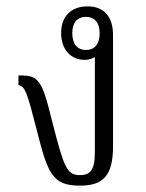

<svg xmlns="http://www.w3.org/2000/svg" viewBox="-20 -573 459 603"><path d="M231 10C304 10 335 -21 335 -114V-463C335 -519 308 -553 255 -553C202 -553 172 -520 172 -470C172 -417 202 -385 247 -385C259 -385 270 -389 278 -394V-96C278 -38 263 -23 231 -23C190 -23 181 -47 145 -187C127 -260 117 -295 103 -313C90 -332 73 -336 45 -336H38V-306C59 -301 65 -284 95 -166C130 -28 144 10 231 10ZM250 -416C223 -416 207 -435 207 -469C207 -502 223 -520 250 -520C277 -520 293 -502 293 -468C293 -435 277 -416 250 -416Z"/></svg>

Font: Noto Serif Thai Condensed Light
Style: Regular
Weight: 300
Width: 3
Designer: Monotype Design Team
Foundry: Monotype Imaging Inc.
Version: Version 2.002